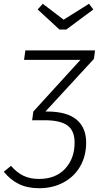

<svg xmlns="http://www.w3.org/2000/svg" viewBox="-63 -789 542 1014"><path d="M433 -478 177 -200H185Q290 -200 341 -157.5Q392 -115 392 -36Q392 35 360.5 89.5Q329 144 272.5 174.5Q216 205 144 205Q82 205 37 183Q-8 161 -43 118L-5 87Q28 124 62.5 140Q97 156 143 156Q231 156 281 102Q331 48 331 -36Q331 -99 293 -126.5Q255 -154 173 -154H106L107 -155L113 -200L362 -473H64L71 -523H439ZM430 -739 287 -633H251L136 -739L163 -769L273 -685L407 -769Z"/></svg>

Font: Fira Sans Light
Style: Italic
Weight: 300
Italic angle: -8°
Designer: bBox Type GmbH & Carrois Corporate GbR & Edenspiekermann AG
Foundry: bBox Type GmbH & Carrois Corporate GbR & Edenspiekermann AG
Version: Version 4.301